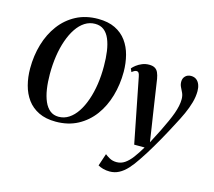

<svg xmlns="http://www.w3.org/2000/svg" viewBox="-133 -917 1480 1329"><g transform="rotate(15 607.0 -252.0)"><path d="M309.5 11Q238 11 187.2 -13.8Q136.5 -38.5 105 -81.5Q73.5 -124.5 58.8 -180.8Q44 -237 44 -300Q44 -391.5 68 -473Q92 -554.5 139 -617.5Q186 -680.5 254.5 -716.5Q323 -752.5 411.5 -752.5Q483.5 -752.5 534 -727.8Q584.5 -703 615.8 -660Q647 -617 661.2 -561.8Q675.5 -506.5 676 -444.5Q676 -353 652.2 -270.8Q628.5 -188.5 581.8 -125.2Q535 -62 466.8 -25.5Q398.5 11 309.5 11ZM320 -27Q360 -27 393.5 -49Q427 -71 453 -110.2Q479 -149.5 497.2 -202.2Q515.5 -255 524.8 -317.2Q534 -379.5 533.5 -447Q533.5 -504.5 526.5 -553Q519.5 -601.5 504.2 -637.8Q489 -674 463.5 -694Q438 -714 400 -714Q360 -714 326.5 -692.5Q293 -671 267 -632.2Q241 -593.5 222.8 -541.2Q204.5 -489 195.2 -427Q186 -365 186 -297.5Q186 -239.5 193.5 -190.2Q201 -141 217 -104.2Q233 -67.5 258.5 -47.2Q284 -27 320 -27ZM785 -440.5Q781.5 -458.5 776 -465.5Q770.5 -472.5 762 -472.5Q753.5 -472.5 745.5 -468.2Q737.5 -464 728 -456L717.5 -480Q727 -492 744.2 -505.2Q761.5 -518.5 784.5 -528Q807.5 -537.5 834 -537.5Q860 -537.5 875.5 -528.2Q891 -519 899 -501Q907 -483 911.5 -457.5Q917 -421 923.2 -379.2Q929.5 -337.5 936 -293.5Q942.5 -249.5 949.2 -206Q956 -162.5 962 -123L977.5 -20L1029 -120Q1049.5 -162 1065.2 -196.8Q1081 -231.5 1091.5 -261Q1102 -290.5 1107.2 -316.2Q1112.5 -342 1112.5 -365.5Q1112 -391 1103.5 -409.2Q1095 -427.5 1086.5 -444.2Q1078 -461 1078 -481.5Q1078 -506.5 1093.8 -522Q1109.5 -537.5 1134 -537.5Q1158 -537.5 1173.5 -525.2Q1189 -513 1196.5 -492.5Q1204 -472 1204 -447Q1204 -407 1192 -364.5Q1180 -322 1160 -278Q1140 -234 1115 -188Q1099.5 -158 1082.8 -127Q1066 -96 1048.8 -65.2Q1031.5 -34.5 1013.5 -4Q995.5 26.5 977.5 55.5Q959.5 84.5 940.5 112Q913 154 885 184.5Q857 215 826.2 231.2Q795.5 247.5 759.5 247.5Q734.5 247.5 712.5 241.5Q690.5 235.5 675.5 226.5L705 138Q715.5 147 737.8 159.8Q760 172.5 789 172.5Q821 172.5 847.5 154.5Q874 136.5 899 103.2Q924 70 951 24H876.5Z"/></g></svg>

Font: Merriweather 96pt SemiBold
Style: Italic
Weight: 600
Italic angle: -7.8°
Version: Version 2.101